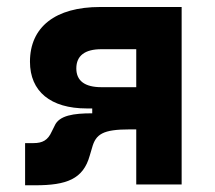

<svg xmlns="http://www.w3.org/2000/svg" viewBox="-20 -538 626 560"><path d="M232.9 -221.7H249V-207.5C195.3 -207.5 152.3 -201.7 139.2 -170.9L130.9 -154.3C119.6 -128.9 104 -120.6 77.6 -120.6H53.2V2.4H82.5C174.3 2.4 222.7 -15.6 241.7 -84L248.5 -106.9C259.3 -147 280.3 -160.6 358.4 -160.6H377.4V0H509.8V-517.6H272C141.6 -517.6 67.4 -459.5 67.4 -357.9C67.4 -271.5 127.4 -221.7 232.9 -221.7ZM377.4 -283.7H275.9C227.5 -283.7 202.6 -302.2 202.6 -338.4C202.6 -375.5 227.5 -394.5 275.9 -394.5H377.4Z"/></svg>

Font: Cascadia Mono NF
Style: Bold
Weight: 700
Monospace: yes
Designer: Aaron Bell
Foundry: Saja Typeworks
Version: Version 2404.023